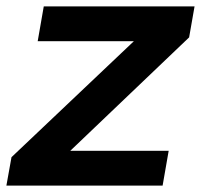

<svg xmlns="http://www.w3.org/2000/svg" viewBox="-39 -581 629 601"><path d="M470 0H-19L-3 -89L380 -452H79L98 -561H570L553 -464L181 -109H489Z"/></svg>

Font: Open Sauce One
Style: Bold Italic
Weight: 700
Italic angle: -10°
Designer: Alfredo Marco Pradil
Foundry: Creative Sauce Fz LLC
Version: Version 1.477